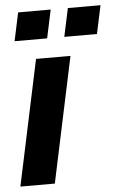

<svg xmlns="http://www.w3.org/2000/svg" viewBox="-67 -751 497 789"><g transform="rotate(-5 181.5 -357.0)"><path d="M236.8 -517.1 127 0H-15.1L94.7 -517.1ZM377.9 -713.9 353 -597.2H218.3L243.2 -713.9ZM172.4 -713.9 147.5 -597.2H13.2L38.1 -713.9Z"/></g></svg>

Font: XB Khoramshahr
Style: Bold Italic
Weight: 700
Italic angle: -12°
Designer: Behnam
Foundry: Irmug
Version: Version 8.005 2009